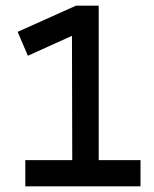

<svg xmlns="http://www.w3.org/2000/svg" viewBox="-20 -655 540 675"><path d="M474 0H69V-92H234L233 -529L78 -459L42 -543L247 -635H327V-92H474Z"/></svg>

Font: TypoPRO Lekton
Style: Bold
Weight: 700
Monospace: yes
Designer: Paolo Mazzetti, Luciano Perondi, Raffaele Flato, Elena Papassissa, Emilio Macchia, Michela Povoleri, Tobias Seemiller, R
Version: Version 34.000